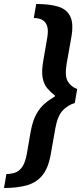

<svg xmlns="http://www.w3.org/2000/svg" viewBox="-51 -760 406 960"><path d="M-31 180 -19 110Q3 110 23.5 103.5Q44 97 59.5 75.5Q75 54 83 10L102 -100Q112 -155 130 -188Q148 -221 172 -241.5Q196 -262 224 -278V-282Q202 -299 185 -319Q168 -339 162 -372Q156 -405 166 -460L185 -570Q192 -610 184 -631.5Q176 -653 158.5 -661.5Q141 -670 118 -670L130 -740Q198 -740 241 -726.5Q284 -713 301 -676.5Q318 -640 305 -570L282 -440Q272 -380 288 -353Q304 -326 335 -315L323 -245Q287 -234 262 -207Q237 -180 226 -120L203 10Q191 80 161 116.5Q131 153 83.5 166.5Q36 180 -31 180Z"/></svg>

Font: Cuprum
Style: Bold Italic
Weight: 700
Italic angle: -10°
Designer: Jovanny Lemonad
Foundry: Jovanny Lemonad
Version: Version 3.000